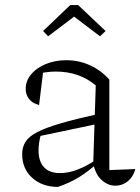

<svg xmlns="http://www.w3.org/2000/svg" viewBox="-20 -732 557 762"><path d="M438 5Q409 5 384 -17Q359 -39 350 -83L360 -393Q295 -448 201 -448Q181 -448 161 -445Q141 -442 122 -437L152 -454L135 -315Q109 -322 95.5 -339Q82 -356 82 -379Q82 -411 103 -436.5Q124 -462 161 -477.5Q198 -493 243 -493Q293 -493 337 -473Q381 -453 414 -416V-57L517 -61Q511 -39 499 -24.5Q487 -10 471 -2.5Q455 5 438 5ZM209 10Q146 9 107 -27Q68 -63 68 -120Q68 -148 81 -169Q94 -190 127.5 -207.5Q161 -225 221 -242.5Q281 -260 376 -281V-242L123 -189L143 -200Q138 -184 135.5 -167Q133 -150 133 -135Q133 -92 154.5 -68.5Q176 -45 219 -45Q251 -45 288 -59Q325 -73 366 -101V-84Q331 -52 294 -29Q257 -6 209 10ZM290 -712 399 -609 377 -588 274 -666 171 -588 151 -609 259 -712Z"/></svg>

Font: Piazzolla Thin ExtraLight
Style: Regular
Weight: 250
Version: Version 2.005